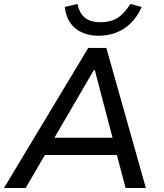

<svg xmlns="http://www.w3.org/2000/svg" viewBox="-28 -946 825 966"><path d="M-8 0 416 -705H507L706 0H604L551 -200L592 -166H165L217 -199L101 0ZM444 -593 233 -231 212 -253H574L544 -231L449 -593ZM468 -766Q422 -766 385 -782.5Q348 -799 325.5 -831Q303 -863 298 -911L362 -926Q372 -877 401 -855.5Q430 -834 477 -834Q528 -834 562 -855Q596 -876 628 -926L685 -911Q662 -860 628.5 -828Q595 -796 554 -781Q513 -766 468 -766Z"/></svg>

Font: Nunito Sans 7pt Medium
Style: Italic
Weight: 500
Italic angle: -9°
Designer: Vernon Adams
Foundry: Vernon Adams
Version: Version 3.101;gftools[0.9.27]